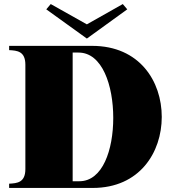

<svg xmlns="http://www.w3.org/2000/svg" viewBox="-20 -926 854 946"><path d="M434 -700H25V-679C64 -677 105 -674 105 -607V-93C105 -26 64 -23 25 -21V0H437C668 0 777 -175 777 -350C777 -525 668 -700 434 -700ZM371 -33H338V-667H367C484 -667 538 -505 538 -345C538 -188 486 -33 371 -33ZM208 -880 408 -736 607 -880 585 -906 408 -806 230 -906Z"/></svg>

Font: Sprat Black
Style: Regular
Weight: 900
Designer: Ethan Nakache
Foundry: Collletttivo
Version: Version 2.000;Glyphs 3.2 (3217)